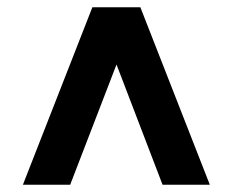

<svg xmlns="http://www.w3.org/2000/svg" viewBox="-20 -648 640 528"><path d="M43 -140 234 -628H366L557 -140H427L265 -563H336L173 -140Z"/></svg>

Font: Nunito Sans 11pt Black
Style: Regular
Weight: 900
Version: Version 3.101;gftools[0.9.27]